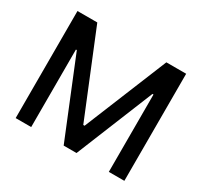

<svg xmlns="http://www.w3.org/2000/svg" viewBox="-146 -902 1155 1098"><g transform="rotate(30 431.0 -353.5)"><path d="M203.1 -707 426.8 -159.2H435.5L659.2 -707H790V0H687.5V-510.7H680.7L473.6 -1H388.7L180.7 -511.7H174.8V0H72.3V-707Z"/></g></svg>

Font: Pretendard JP Medium
Style: Regular
Weight: 500
Designer: Base glyphs from Inter by Rasmus Andersson; Hangeul glyphs from Noto Sans CJK(Source Han Sans) by Jang Soo-young and Kan
Foundry: Kil Hyung-jin
Version: Version 1.309